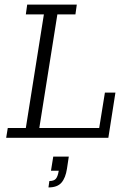

<svg xmlns="http://www.w3.org/2000/svg" viewBox="-20 -603 553 840"><path d="M7 0 14 -43H93L172 -540H93L99 -583H316L310 -540H231L152 -43H414L439 -198H485L454 0ZM192 217 196 189Q216 189 224.5 179Q233 169 237 144H203L213 82H281L273 135Q267 175 249 196Q231 217 192 217Z"/></svg>

Font: Rokkitt SemiBold Light
Style: Italic
Weight: 300
Italic angle: -9°
Version: Version 3.103